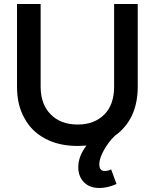

<svg xmlns="http://www.w3.org/2000/svg" viewBox="-20 -720 782 959"><path d="M668 -700H550V-287C550 -228 534 -181 501 -148C468 -115 424 -98 368 -98C311 -98 266 -115 233 -149C200 -182 183 -228 183 -287V-700H65V-287C65 -226 77 -174 102 -130C126 -85 161 -51 207 -27C252 -3 306 9 368 9C379 9 393 8 412 7C385 42 371 78 371 115C371 147 381 172 400 191C419 210 445 219 477 219C504 219 533 212 562 199L535 126C526 131 515 134 503 134C485 134 476 123 476 100C476 81 484 57 499 30C514 3 532 -21 554 -42C591 -68 619 -102 639 -143C658 -184 668 -232 668 -287Z"/></svg>

Font: Argentum Sans
Style: Regular
Weight: 400
Designer: Julieta Ulanovsky
Foundry: Julieta Ulanovsky
Version: Version 5.001;March 29, 2019;FontCreator 11.5.0.2425 64-bit